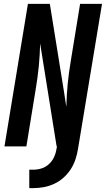

<svg xmlns="http://www.w3.org/2000/svg" viewBox="-20 -755 546 990"><path d="M131 215V120H152Q173 120 194 113.5Q215 107 232 91.5Q249 76 258.5 55.5Q268 35 271 14L274 0H272L187 -531Q186 -501 184.5 -471.5Q183 -442 180 -412.5Q177 -383 173 -353.5Q169 -324 164 -294L116 0H3L124 -735H237L309 -288L322 -204Q323 -234 324.5 -263.5Q326 -293 329 -322.5Q332 -352 336 -381.5Q340 -411 345 -441L393 -735H506L382 14Q378 40 369 67Q360 94 344.5 118Q329 142 307 161.5Q285 181 259 193Q233 205 205.5 210Q178 215 151 215Z"/></svg>

Font: Iosevka Term Curly Oblique
Style: Bold
Weight: 700
Italic angle: -9°
Designer: Belleve Invis
Foundry: Belleve Invis
Version: Version 32.3.0